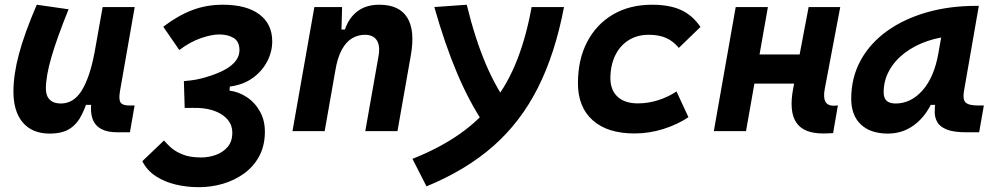

<svg xmlns="http://www.w3.org/2000/svg" viewBox="-20 -547 4142 801"><path d="M187 10.3Q114.7 10.3 75.4 -35.6Q36.1 -81.5 36.1 -164.6Q36.1 -235.8 59.1 -321.8Q82 -407.7 133.3 -527.3L266.1 -508.3Q216.8 -386.2 194.1 -307.6Q171.4 -229 171.4 -176.8Q171.4 -147.5 187.5 -131.3Q203.6 -115.2 233.4 -115.2Q287.6 -115.2 321 -169.4Q354.5 -223.6 374 -325.7L369.1 -109.4H336.9L356 -160.6Q340.3 -107.9 321.8 -69.6Q303.2 -31.2 272 -10.5Q240.7 10.3 187 10.3ZM468.8 4.9Q427.2 4.9 401.6 -9.3Q376 -23.4 366 -51.5Q356 -79.6 361.3 -122.1L357.9 -234.9L408.2 -517.6H542L480.5 -166.5Q474.6 -132.3 482.9 -119.6Q491.2 -106.9 518.1 -106.9H541.5L522 4.9Z M809.6 233.9Q759.8 233.9 713.1 222.9Q666.5 211.9 629.9 188Q593.3 164.1 573.7 125.5L664.1 39.1Q673.8 50.8 692.1 67.6Q710.4 84.5 741.2 97.2Q772 109.9 819.3 109.9Q851.1 109.9 880.9 99.1Q910.6 88.4 929.9 65.7Q949.2 43 949.2 6.3Q949.2 -24.4 930.7 -46.9Q912.1 -69.3 879.9 -82.3Q847.7 -95.2 807.1 -96.7Q797.9 -97.2 784.7 -96.9Q771.5 -96.7 750.5 -96.7L748.5 -166.5L937.5 -168.9Q976.1 -164.1 1010.3 -141.4Q1044.4 -118.7 1065.4 -80.3Q1086.4 -42 1085 9.3Q1083.5 65.4 1059.8 107.7Q1036.1 149.9 996.6 178Q957 206.1 908.7 220Q860.4 233.9 809.6 233.9ZM750.5 -96.7 747.1 -208.5Q778.8 -211.4 796.6 -214.6Q814.5 -217.8 839.4 -225.1Q888.7 -239.7 919.4 -257.1Q950.2 -274.4 964.8 -294.9Q979.5 -315.4 979 -339.4Q978.5 -374 954.6 -388.7Q930.7 -403.3 894 -403.3Q863.8 -403.3 819.1 -388.2Q774.4 -373 728 -338.4L661.1 -435.5Q721.2 -481.4 781 -504.4Q840.8 -527.3 909.2 -527.3Q1008.3 -527.3 1062 -487.1Q1115.7 -446.8 1115.7 -374.5Q1115.7 -330.6 1094.2 -289.8Q1072.8 -249 1033.2 -220.9Q993.7 -192.9 939 -186L934.6 -134.8Z M1200.2 0 1291.5 -517.6H1407.2L1403.8 -394L1334.5 0ZM1503.9 0 1559.1 -312.5Q1566.9 -356.4 1551.8 -379.2Q1536.6 -401.9 1502.4 -401.9Q1474.6 -401.9 1449.7 -387.7Q1424.8 -373.5 1406.2 -340.1Q1387.7 -306.6 1378.4 -249.5L1401.9 -423.8H1418.9Q1435.5 -473.1 1471.7 -500.2Q1507.8 -527.3 1562.5 -527.3Q1645.5 -527.3 1679 -473.6Q1712.4 -419.9 1693.8 -315.4L1638.2 0Z M1759.3 230.5 1700.7 115.7Q1814 70.8 1897.7 12Q1981.4 -46.9 2040.5 -123.5Q2099.6 -200.2 2137.7 -297.9Q2175.8 -395.5 2197.8 -517.6H2333Q2295.9 -322.8 2223.6 -179.9Q2151.4 -37.1 2037.4 63Q1923.3 163.1 1759.3 230.5ZM1927.2 -527.3Q1996.1 -243.7 2110.4 -98.1L1999.5 -29.8Q1938 -121.1 1886.7 -242.4Q1835.4 -363.8 1792 -517.6Z M2641.1 -115.7Q2685.2 -115.7 2727.4 -129.5Q2769.6 -143.3 2802.2 -165.5L2852.1 -58.1Q2806.2 -27.3 2747.2 -8.8Q2688.2 9.8 2627 9.8Q2514.5 9.8 2452.8 -45.2Q2391.1 -100.1 2391.1 -199.7Q2391.1 -298.8 2429.6 -372.3Q2468 -445.8 2537.5 -486.6Q2606.9 -527.3 2700.2 -527.3Q2772.9 -527.3 2821 -505.4Q2869.1 -483.4 2902.3 -434.6L2812 -347.2Q2788.1 -376 2758.4 -388.9Q2728.7 -401.9 2686.5 -401.9Q2638.2 -401.9 2602.3 -379.2Q2566.4 -356.4 2546.6 -315.8Q2526.8 -275.1 2526.4 -220.2Q2526.9 -170.6 2556.8 -143.1Q2586.8 -115.7 2641.1 -115.7Z M2958 0 3049.3 -517.6H3183.6L3092.3 0ZM3080.6 -198.2 3102.1 -319.8H3368.2L3346.7 -198.2ZM3413.6 9.8Q3332.5 9.8 3301.8 -36.1Q3271 -82 3289.1 -178.2L3353.5 -517.6H3485.4L3420.9 -176.8Q3414.1 -140.6 3423.3 -123.3Q3432.6 -106 3458 -106Q3466.3 -106 3475.6 -107.4L3455.6 8.3Q3446.3 8.8 3436.3 9.3Q3426.3 9.8 3413.6 9.8Z M3684.6 10.3Q3611.3 10.3 3571.3 -27.8Q3531.2 -65.9 3531.2 -135.3Q3531.2 -223.1 3570.3 -294.7Q3609.4 -366.2 3679.9 -417Q3750.5 -467.8 3845.2 -495.1Q3939.9 -522.5 4051.3 -522.5H4063.5L4001.5 -166.5Q3995.6 -132.3 4008.3 -119.6Q4021 -106.9 4061 -106.9H4084.5L4064.9 4.9H4011.7Q3958.5 4.9 3929.9 -6.6Q3901.4 -18.1 3890.6 -36.9Q3879.9 -55.7 3879.6 -77.9Q3879.4 -100.1 3882.3 -122.1L3914.6 -109.4H3857.9L3888.7 -175.3Q3863.3 -86.9 3809.6 -38.3Q3755.9 10.3 3684.6 10.3ZM3716.3 -115.2Q3780.3 -115.2 3828.9 -170.2Q3877.4 -225.1 3895 -325.7L3919.9 -467.3L3966.8 -397Q3903.8 -394.5 3849.1 -375.7Q3794.4 -356.9 3753.4 -325.4Q3712.4 -293.9 3689.5 -252.2Q3666.5 -210.4 3666.5 -162.1Q3666.5 -138.2 3678.7 -126.7Q3690.9 -115.2 3716.3 -115.2Z"/></svg>

Font: Cascadia Mono NF
Style: Italic
Weight: 400
Italic angle: -10°
Monospace: yes
Designer: Aaron Bell
Foundry: Saja Typeworks
Version: Version 2404.023